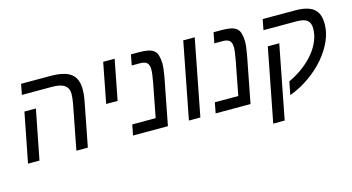

<svg xmlns="http://www.w3.org/2000/svg" viewBox="-84 -934 2669 1457"><g transform="rotate(-15 1251.0 -205.5)"><path d="M124 0H34L110 -389H200ZM414 0 482 -352Q486 -376 488 -394.5Q490 -413 490 -426Q490 -471 459.5 -493.5Q429 -516 360 -516H124L140 -599H369Q481 -599 531 -561Q581 -523 581 -438Q581 -396 572 -351L504 0Z M785 -599H875L814 -284H724Z M1133 0H859L875 -83H1059L1109 -342Q1116 -380 1119.5 -406Q1123 -432 1123 -447Q1123 -484 1107 -500Q1091 -516 1053 -516H987L1003 -599H1066Q1111 -599 1139.5 -592.5Q1168 -586 1184.5 -571.5Q1201 -557 1207.5 -533Q1214 -509 1216 -474Q1216 -431 1204 -367Z M1414 -599H1504L1388 0H1298Z M1782 0H1508L1524 -83H1708L1758 -342Q1765 -380 1768.5 -406Q1772 -432 1772 -447Q1772 -484 1756 -500Q1740 -516 1702 -516H1636L1652 -599H1715Q1760 -599 1788.5 -592.5Q1817 -586 1833.5 -571.5Q1850 -557 1856.5 -533Q1863 -509 1865 -474Q1865 -431 1853 -367Z M2112 -389 2000 188H1910L2022 -389ZM2038 -599H2291Q2391 -599 2437 -562.5Q2483 -526 2483 -445V-439Q2483 -376 2453.5 -309.5Q2424 -243 2372 -182Q2320 -121 2248 -70Q2176 -19 2091 13L2111 -90Q2177 -121 2228.5 -160.5Q2280 -200 2316 -244.5Q2352 -289 2371 -336.5Q2390 -384 2390 -431Q2390 -476 2365 -496Q2340 -516 2279 -516H2022Z"/></g></svg>

Font: Libra Sans Modern
Style: Italic
Weight: 400
Italic angle: -12°
Foundry: Stefan Peev, Context Ltd
Version: Version 1.000